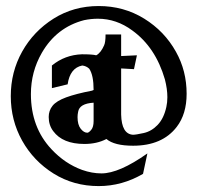

<svg xmlns="http://www.w3.org/2000/svg" viewBox="-20 -611 670 643"><path d="M310.5 12.2Q226.6 12.2 159.4 -29.8Q92.3 -71.8 54.2 -139.9Q16.1 -208 16.1 -289.1Q16.1 -370.1 54.2 -438.2Q92.3 -506.3 159.4 -548.6Q226.6 -590.8 310.5 -590.8Q394.5 -590.8 462.9 -548.6Q531.2 -506.3 569.3 -437.5Q605 -374 605 -296.9Q605 -229 571.8 -186Q523.4 -123 425.8 -123Q362.8 -123 336.4 -145.5Q304.7 -128.9 262.7 -128.9Q189.9 -128.9 158.2 -171.9Q143.1 -191.9 143.1 -219.2Q143.1 -240.7 156 -256.8Q168.9 -272.9 201.4 -284.9Q233.9 -296.9 289.1 -307.6Q289.6 -308.1 290.5 -308.6Q293 -309.6 293.5 -309.6Q293.5 -359.4 278.8 -380.9Q269 -390.1 255.4 -391.6Q214.4 -383.3 206.5 -328.6L153.8 -315.9V-391.6Q197.3 -427.2 254.4 -429.2Q290 -429.2 302.2 -425.8Q317.4 -433.6 328.6 -459Q333.5 -469.2 333.5 -495.6H385.7V-423.3L438.5 -425.8L428.7 -379.4L385.7 -381.8V-227.5Q387.2 -162.1 425.3 -159.7Q435.1 -159.7 461.4 -165.5Q487.8 -171.4 508.3 -193.1Q528.8 -214.8 537.1 -252.9Q540.5 -268.1 540.5 -285.6Q540.5 -313 532.2 -345.2Q501 -452.6 423.3 -508.8Q370.1 -548.3 307.6 -548.3Q285.2 -548.3 261.7 -543.5Q169.4 -519.5 120.1 -434.1Q83.5 -370.6 83.5 -295.9Q83.5 -184.6 152.3 -111.3Q197.3 -63 254.9 -42Q288.1 -30.3 319.8 -30.3Q378.9 -30.3 473.6 -97.2L459 -28.8Q388.7 12.2 310.5 12.2ZM272.5 -166.5Q277.3 -166.5 285.4 -176Q293.5 -185.5 293.5 -205.6V-267.1Q246.1 -264.2 241.7 -236.8Q239.7 -227.5 239.7 -218.8Q239.7 -193.4 250.2 -179.9Q260.7 -166.5 272.5 -166.5Z"/></svg>

Font: Quaaykop
Style: Bold
Weight: 700
Designer: Tup Wanders
Foundry: Free font, DO NOT SELL
Version: Version 1.00;July 31, 2023;FontCreator 11.5.0.2430 64-bit